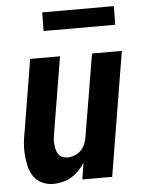

<svg xmlns="http://www.w3.org/2000/svg" viewBox="-52 -751 604 801"><g transform="rotate(-5 250.0 -350.5)"><path d="M140 8Q115 8 93 -2Q71 -12 57.5 -31.5Q44 -51 38.5 -74.5Q33 -98 31 -123Q29 -148 31.5 -173Q34 -198 39 -223L88 -520H213L161 -206Q159 -194 157.5 -182Q156 -170 157 -158.5Q158 -147 160.5 -136Q163 -125 169 -115.5Q175 -106 186 -101.5Q197 -97 209 -97Q224 -97 239.5 -103.5Q255 -110 266 -122Q277 -134 282.5 -149Q288 -164 290 -179L347 -520H472L386 0H261L272 -69Q261 -52 246.5 -37Q232 -22 215 -12Q198 -2 178.5 3Q159 8 140 8ZM154 -631 155 -709H455L454 -631Z"/></g></svg>

Font: Iosevka SS18 Extrabold
Style: Italic
Weight: 800
Italic angle: -9°
Monospace: yes
Designer: Belleve Invis
Foundry: Belleve Invis
Version: Version 25.1.1; ttfautohint (v1.8.4)